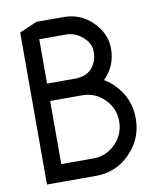

<svg xmlns="http://www.w3.org/2000/svg" viewBox="-81 -795 724 851"><g transform="rotate(-10 281.0 -369.0)"><path d="M61.5 -9.8V-693.8L139.6 -728H262.7Q339.4 -728 392.6 -674.8Q445.8 -621.6 445.8 -554.2Q445.8 -478 393.6 -424.8L390.6 -421.9Q415 -407.7 436.5 -385.7Q500 -321.8 500 -230Q500 -139.2 436 -74.2Q373 -9.8 282.7 -9.8ZM139.6 -87.9H284.2Q342.3 -87.9 383.8 -129.9Q425.3 -171.9 425.3 -230Q425.3 -289.1 383.8 -330.6Q342.3 -372.1 284.2 -372.1H265.1H139.6ZM263.7 -450.2Q313.5 -450.7 337.9 -476.1Q367.7 -507.3 367.7 -549.8Q367.7 -552.2 367.7 -555.2Q367.7 -590.3 336.4 -618.7Q304.2 -648.9 261.2 -649.9H139.6V-450.2Z"/></g></svg>

Font: NovaMono
Style: Regular
Weight: 400
Monospace: yes
Version: Version 1.2